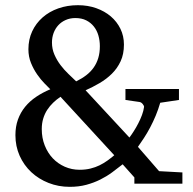

<svg xmlns="http://www.w3.org/2000/svg" viewBox="-20 -704 739 736"><path d="M211.9 -333Q196.8 -322.8 183.8 -310.3Q170.9 -297.9 161.1 -283Q151.4 -268.1 145.8 -249.8Q140.1 -231.4 140.1 -209Q140.1 -175.3 151.4 -146.7Q162.6 -118.2 182.1 -97.4Q201.7 -76.7 228.3 -64.9Q254.9 -53.2 285.2 -53.2Q308.1 -53.2 326.9 -57.9Q345.7 -62.5 361.6 -70.3Q377.4 -78.1 391.4 -88.1Q405.3 -98.1 418 -108.9ZM362.8 -526.9Q362.8 -548.3 357.2 -567.9Q351.6 -587.4 339.8 -602.3Q328.1 -617.2 310.5 -626Q293 -634.8 269 -634.8Q248.5 -634.8 231.9 -627.4Q215.3 -620.1 203.6 -607.4Q191.9 -594.7 185.5 -577.6Q179.2 -560.5 179.2 -541Q179.2 -516.1 188.7 -494.4Q198.2 -472.7 212.2 -454.3Q226.1 -436 242.2 -420.7Q258.3 -405.3 272 -392.1Q293.9 -402.8 310.8 -415.8Q327.6 -428.7 339.1 -445.1Q350.6 -461.4 356.7 -481.7Q362.8 -502 362.8 -526.9ZM495.1 0V-23.9L450.2 -74.2Q430.7 -58.6 409.7 -43.2Q388.7 -27.8 364.3 -15.6Q339.8 -3.4 311 4.4Q282.2 12.2 247.1 12.2Q204.1 12.2 166.3 -2.7Q128.4 -17.6 100.1 -43.9Q71.8 -70.3 55.4 -106.7Q39.1 -143.1 39.1 -186Q39.1 -218.8 48.8 -245.8Q58.6 -272.9 76.4 -294.7Q94.2 -316.4 118.9 -333Q143.6 -349.6 172.9 -361.8Q164.6 -370.1 150.4 -384.5Q136.2 -398.9 122.6 -418.5Q108.9 -438 98.9 -462.4Q88.9 -486.8 88.9 -515.1Q88.9 -552.7 103.3 -583.7Q117.7 -614.7 143.3 -637.2Q168.9 -659.7 203.6 -671.9Q238.3 -684.1 278.8 -684.1Q316.9 -684.1 349.1 -672.6Q381.3 -661.1 404.8 -641.1Q428.2 -621.1 441.7 -593.5Q455.1 -565.9 455.1 -533.2Q455.1 -496.6 442.4 -469.2Q429.7 -441.9 408.9 -421.4Q388.2 -400.9 361.8 -385.5Q335.4 -370.1 308.1 -357.9L476.1 -176.8Q483.9 -187 492.9 -201.2Q502 -215.3 510 -231Q518.1 -246.6 524.2 -262.9Q530.3 -279.3 532.2 -293.9Q532.7 -298.3 527.1 -305.2Q521.5 -312 515.1 -313L460.9 -320.8V-362.8H666V-320.8L594.2 -310.1Q586.9 -284.7 576.9 -260.7Q566.9 -236.8 555.4 -215.1Q543.9 -193.4 531.7 -174.8Q519.5 -156.2 508.8 -141.1L589.8 -47.9L679.2 -43V0Z"/></svg>

Font: Charis SIL CyrE
Style: Regular
Weight: 400
Foundry: SIL International
Version: Version 5.000